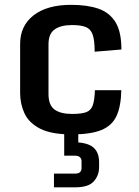

<svg xmlns="http://www.w3.org/2000/svg" viewBox="-20 -553 582 806"><path d="M280.8 11.2Q195.3 11.2 148.4 -12.9Q101.6 -37.1 83 -76.7Q64.5 -116.2 64.5 -162.6V-368.2Q64.5 -444.8 121.1 -488.8Q177.7 -532.7 278.8 -532.7Q346.7 -532.7 393.6 -516.4Q440.4 -500 465.1 -459.5Q489.7 -418.9 489.7 -345.2L377.4 -335.9Q377.4 -383.8 369.1 -407.5Q360.8 -431.2 340.3 -439.5Q319.8 -447.8 282.7 -447.8Q234.9 -447.8 209.2 -429.4Q183.6 -411.1 183.6 -367.2V-158.2Q183.6 -111.8 208.7 -93.3Q233.9 -74.7 282.7 -74.7Q320.8 -74.7 341.1 -81.8Q361.3 -88.9 369.1 -110.1Q377 -131.3 378.4 -174.3H489.3Q487.8 -106 468.8 -65.4Q449.7 -24.9 404.8 -6.8Q359.9 11.2 280.8 11.2ZM206.5 233.4V175.8H294.9Q310.5 175.8 316.4 169.2Q322.3 162.6 322.3 153.3V123Q322.3 113.3 315.4 106.9Q308.6 100.6 294.9 100.6H249.5V-14.6H308.6V66.4L284.7 43.9Q344.2 43.9 370.1 64.5Q396 85 396 127.9V148.9Q396 183.6 373.5 208.5Q351.1 233.4 295.9 233.4Z"/></svg>

Font: Monda SemiBold
Style: Regular
Weight: 600
Designer: Vernon Adams
Foundry: Vernon Adams
Version: Version 2.200